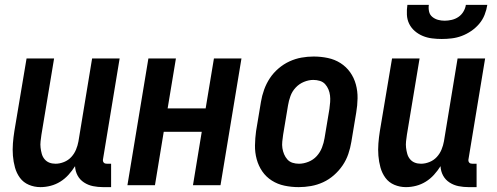

<svg xmlns="http://www.w3.org/2000/svg" viewBox="-20 -760 2040 788"><path d="M146 8Q121 8 98.5 -1.5Q76 -11 62 -30Q48 -49 41.5 -72.5Q35 -96 33 -121Q31 -146 33 -171.5Q35 -197 39 -222L89 -520H202L150 -207Q148 -193 146.5 -180Q145 -167 146.5 -154Q148 -141 151.5 -128.5Q155 -116 163 -106.5Q171 -97 182.5 -92.5Q194 -88 208 -88Q225 -88 242.5 -95Q260 -102 272.5 -115.5Q285 -129 292 -146Q299 -163 302 -180L358 -520H471L403 -108Q402 -104 402.5 -100Q403 -96 405.5 -93Q408 -90 411.5 -89Q415 -88 419 -88H436V8H403Q382 8 362 4Q342 0 325 -11Q308 -22 298.5 -39.5Q289 -57 288 -78Q276 -59 261 -42.5Q246 -26 227.5 -14.5Q209 -3 188 2.5Q167 8 146 8Z M503 0 589 -520H702L668 -315H824L858 -520H971L885 0H772L808 -219H652L616 0Z M1206 8Q1176 8 1147.5 2Q1119 -4 1095.5 -19Q1072 -34 1056.5 -56.5Q1041 -79 1033.5 -106.5Q1026 -134 1026.5 -163.5Q1027 -193 1031 -222L1051 -342Q1055 -367 1064 -392Q1073 -417 1087.5 -439Q1102 -461 1123 -479Q1144 -497 1168 -508Q1192 -519 1217 -523.5Q1242 -528 1267 -528Q1297 -528 1325.5 -522Q1354 -516 1377.5 -501Q1401 -486 1417 -463.5Q1433 -441 1440.5 -413.5Q1448 -386 1447.5 -356.5Q1447 -327 1442 -298L1422 -178Q1418 -153 1409.5 -128Q1401 -103 1386 -81Q1371 -59 1350.5 -41Q1330 -23 1306 -12Q1282 -1 1256.5 3.5Q1231 8 1206 8ZM1207 -88Q1226 -88 1246 -96Q1266 -104 1280 -119.5Q1294 -135 1301.5 -154.5Q1309 -174 1312 -193L1332 -313Q1334 -327 1335 -341Q1336 -355 1334.5 -368Q1333 -381 1328 -393Q1323 -405 1314.5 -414.5Q1306 -424 1293 -428Q1280 -432 1266 -432Q1247 -432 1227.5 -424Q1208 -416 1193.5 -400.5Q1179 -385 1172 -365.5Q1165 -346 1162 -327L1142 -207Q1140 -193 1138.5 -179Q1137 -165 1139 -152Q1141 -139 1146 -127Q1151 -115 1159.5 -105.5Q1168 -96 1180.5 -92Q1193 -88 1207 -88Z M1646 8Q1621 8 1598.5 -1.5Q1576 -11 1562 -30Q1548 -49 1541.5 -72.5Q1535 -96 1533 -121Q1531 -146 1533 -171.5Q1535 -197 1539 -222L1589 -520H1702L1650 -207Q1648 -193 1646.5 -180Q1645 -167 1646.5 -154Q1648 -141 1651.5 -128.5Q1655 -116 1663 -106.5Q1671 -97 1682.5 -92.5Q1694 -88 1708 -88Q1725 -88 1742.5 -95Q1760 -102 1772.5 -115.5Q1785 -129 1792 -146Q1799 -163 1802 -180L1858 -520H1971L1903 -108Q1902 -104 1902.5 -100Q1903 -96 1905.5 -93Q1908 -90 1911.5 -89Q1915 -88 1919 -88H1936V8H1903Q1882 8 1862 4Q1842 0 1825 -11Q1808 -22 1798.5 -39.5Q1789 -57 1788 -78Q1776 -59 1761 -42.5Q1746 -26 1727.5 -14.5Q1709 -3 1688 2.5Q1667 8 1646 8ZM1793 -600Q1773 -600 1753 -602.5Q1733 -605 1715 -612.5Q1697 -620 1682.5 -632.5Q1668 -645 1659.5 -662Q1651 -679 1650 -699.5Q1649 -720 1652 -740H1740Q1738 -726 1741 -712.5Q1744 -699 1754.5 -690.5Q1765 -682 1778 -678.5Q1791 -675 1805 -675Q1819 -675 1834 -678.5Q1849 -682 1861.5 -690.5Q1874 -699 1882 -712.5Q1890 -726 1892 -740H1980Q1977 -720 1969 -699.5Q1961 -679 1946.5 -662Q1932 -645 1913.5 -632.5Q1895 -620 1875 -612.5Q1855 -605 1834 -602.5Q1813 -600 1793 -600Z"/></svg>

Font: Iosevka Curly
Style: Bold Italic
Weight: 700
Italic angle: -9°
Monospace: yes
Designer: Belleve Invis
Foundry: Belleve Invis
Version: Version 22.1.2; ttfautohint (v1.8.4)